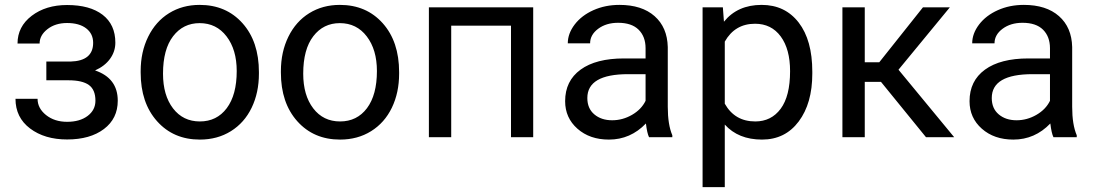

<svg xmlns="http://www.w3.org/2000/svg" viewBox="-20 -558 4455 781"><path d="M358.9 -383.8Q358.9 -420.9 330.6 -442.6Q302.2 -464.4 252.9 -464.4Q205.1 -464.4 173.1 -439.5Q141.1 -414.6 141.1 -380.9H51.3Q51.3 -449.7 108.9 -493.7Q166.5 -537.6 252.9 -537.6Q345.7 -537.6 397.5 -497.8Q449.2 -458 449.2 -384.3Q449.2 -348.6 427.7 -318.8Q406.2 -289.1 366.7 -271.5Q459 -240.2 459 -148.4Q459 -75.7 402.8 -33.2Q346.7 9.3 252.9 9.3Q161.6 9.3 102.3 -35.4Q43 -80.1 43 -156.2H132.8Q132.8 -117.7 167.2 -90.1Q201.7 -62.5 252.9 -62.5Q304.7 -62.5 336.4 -86.4Q368.2 -110.4 368.2 -148.4Q368.2 -192.9 341.6 -212.2Q314.9 -231.4 258.8 -231.4H168.5V-307.6H266.6Q358.9 -310.1 358.9 -383.8Z M552.2 -269Q552.2 -346.7 582.8 -408.7Q613.3 -470.7 667.7 -504.4Q722.2 -538.1 792 -538.1Q899.9 -538.1 966.6 -463.4Q1033.2 -388.7 1033.2 -264.6V-258.3Q1033.2 -181.2 1003.7 -119.9Q974.1 -58.6 919.2 -24.4Q864.3 9.8 793 9.8Q685.5 9.8 618.9 -64.9Q552.2 -139.6 552.2 -262.7ZM643.1 -258.3Q643.1 -170.4 683.8 -117.2Q724.6 -64 793 -64Q861.8 -64 902.3 -117.9Q942.9 -171.9 942.9 -269Q942.9 -356 901.6 -409.9Q860.4 -463.9 792 -463.9Q725.1 -463.9 684.1 -410.6Q643.1 -357.4 643.1 -258.3Z M1122.6 -269Q1122.6 -346.7 1153.1 -408.7Q1183.6 -470.7 1238 -504.4Q1292.5 -538.1 1362.3 -538.1Q1470.2 -538.1 1536.9 -463.4Q1603.5 -388.7 1603.5 -264.6V-258.3Q1603.5 -181.2 1574 -119.9Q1544.4 -58.6 1489.5 -24.4Q1434.6 9.8 1363.3 9.8Q1255.9 9.8 1189.2 -64.9Q1122.6 -139.6 1122.6 -262.7ZM1213.4 -258.3Q1213.4 -170.4 1254.2 -117.2Q1294.9 -64 1363.3 -64Q1432.1 -64 1472.7 -117.9Q1513.2 -171.9 1513.2 -269Q1513.2 -356 1471.9 -409.9Q1430.7 -463.9 1362.3 -463.9Q1295.4 -463.9 1254.4 -410.6Q1213.4 -357.4 1213.4 -258.3Z M2148.9 0H2058.6V-453.6H1815.4V0H1724.6V-528.3H2148.9Z M2620.1 0Q2612.3 -15.6 2607.4 -55.7Q2544.4 9.8 2457 9.8Q2378.9 9.8 2328.9 -34.4Q2278.8 -78.6 2278.8 -146.5Q2278.8 -229 2341.6 -274.7Q2404.3 -320.3 2518.1 -320.3H2606V-361.8Q2606 -409.2 2577.6 -437.3Q2549.3 -465.3 2494.1 -465.3Q2445.8 -465.3 2413.1 -440.9Q2380.4 -416.5 2380.4 -381.8H2289.6Q2289.6 -421.4 2317.6 -458.3Q2345.7 -495.1 2393.8 -516.6Q2441.9 -538.1 2499.5 -538.1Q2590.8 -538.1 2642.6 -492.4Q2694.3 -446.8 2696.3 -366.7V-123.5Q2696.3 -50.8 2714.8 -7.8V0ZM2470.2 -68.8Q2512.7 -68.8 2550.8 -90.8Q2588.9 -112.8 2606 -147.9V-256.3H2535.2Q2369.1 -256.3 2369.1 -159.2Q2369.1 -116.7 2397.5 -92.8Q2425.8 -68.8 2470.2 -68.8Z M3284.2 -258.3Q3284.2 -137.7 3229 -64Q3173.8 9.8 3079.6 9.8Q2983.4 9.8 2928.2 -51.3V203.1H2837.9V-528.3H2920.4L2924.8 -469.7Q2980 -538.1 3078.1 -538.1Q3173.3 -538.1 3228.8 -466.3Q3284.2 -394.5 3284.2 -266.6ZM3193.8 -268.6Q3193.8 -357.9 3155.8 -409.7Q3117.7 -461.4 3051.3 -461.4Q2969.2 -461.4 2928.2 -388.7V-136.2Q2968.8 -64 3052.2 -64Q3117.2 -64 3155.5 -115.5Q3193.8 -167 3193.8 -268.6Z M3563.5 -225.1H3497.6V0H3406.7V-528.3H3497.6V-304.7H3556.6L3734.4 -528.3H3843.8L3634.8 -274.4L3861.3 0H3746.6Z M4265.1 0Q4257.3 -15.6 4252.4 -55.7Q4189.5 9.8 4102.1 9.8Q4023.9 9.8 3973.9 -34.4Q3923.8 -78.6 3923.8 -146.5Q3923.8 -229 3986.6 -274.7Q4049.3 -320.3 4163.1 -320.3H4251V-361.8Q4251 -409.2 4222.7 -437.3Q4194.3 -465.3 4139.2 -465.3Q4090.8 -465.3 4058.1 -440.9Q4025.4 -416.5 4025.4 -381.8H3934.6Q3934.6 -421.4 3962.6 -458.3Q3990.7 -495.1 4038.8 -516.6Q4086.9 -538.1 4144.5 -538.1Q4235.8 -538.1 4287.6 -492.4Q4339.4 -446.8 4341.3 -366.7V-123.5Q4341.3 -50.8 4359.9 -7.8V0ZM4115.2 -68.8Q4157.7 -68.8 4195.8 -90.8Q4233.9 -112.8 4251 -147.9V-256.3H4180.2Q4014.2 -256.3 4014.2 -159.2Q4014.2 -116.7 4042.5 -92.8Q4070.8 -68.8 4115.2 -68.8Z"/></svg>

Font: APIMedia Roboto
Style: Regular
Weight: 400
Designer: Google
Version: Version 2.137; 2017